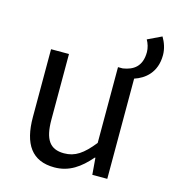

<svg xmlns="http://www.w3.org/2000/svg" viewBox="-112 -837 847 942"><g transform="rotate(15 311.5 -366.0)"><path d="M526 -711C536 -694 543 -671 543 -651C543 -577 501 -551 449 -543H425V-158C373 -93 334 -66 278 -66C206 -66 176 -109 176 -210V-543H85V-199C85 -61 136 13 250 13C325 13 379 -26 430 -85H433L440 0H516V-509C568 -526 623 -568 623 -657C623 -689 612 -720 597 -745Z"/></g></svg>

Font: Noto Sans CJK TC Regular
Style: Regular
Weight: 400
Designer: Ryoko NISHIZUKA (kana & ideographs); Paul D. Hunt (Latin, Greek & Cyrillic); Wenlong ZHANG (bopomofo); Sandoll Communica
Foundry: Adobe Systems Incorporated
Version: Version 1.001;PS 1.001;hotconv 1.0.78;makeotf.lib2.5.61930